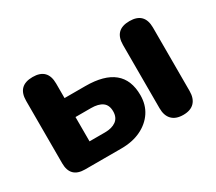

<svg xmlns="http://www.w3.org/2000/svg" viewBox="-100 -697 1015 903"><g transform="rotate(-30 407.5 -245.5)"><path d="M142 0Q63 0 63 -79V-418Q63 -500 145 -500Q226 -500 226 -418V-339H339Q542 -339 542 -173Q542 -121 516.5 -82.5Q491 -44 445.5 -22Q400 0 339 0ZM226 -104H310Q348 -104 370.5 -120.5Q393 -137 393 -171Q393 -205 371.5 -220.5Q350 -236 310 -236H226ZM671 9Q631 9 610 -12.5Q589 -34 589 -74V-418Q589 -500 671 -500Q752 -500 752 -418V-74Q752 -34 731.5 -12.5Q711 9 671 9Z"/></g></svg>

Font: Chiron GoRound TC EB
Style: Regular
Weight: 700
Designer: Ryoko NISHIZUKA 西塚涼子 (kana, bopomofo & ideographs); Paul D. Hunt (Latin, Greek & Cyrillic); Sandoll Communications 산돌커뮤니
Foundry: Adobe
Version: Version 1.000;hotconv 1.1.1;makeotfexe 2.6.0